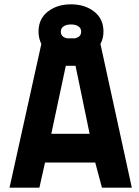

<svg xmlns="http://www.w3.org/2000/svg" viewBox="-20 -867 644 887"><path d="M458 -721Q458 -689 444 -664L589 0H451L420 -116H188L162 0H24L171 -664Q158 -690 158 -721Q158 -780 201 -813.5Q244 -847 308 -847Q372 -847 415 -813.5Q458 -780 458 -721ZM284 -563 217 -249H394L329 -563ZM261 -721Q261 -696 290 -690H326Q355 -696 355 -721Q355 -736 342.5 -745Q330 -754 308 -754Q286 -754 273.5 -745Q261 -736 261 -721Z"/></svg>

Font: TitilliumText22L Xb
Style: Bold
Weight: 400
Designer: Campivisivi
Foundry: Campivisivi
Version: 1.000